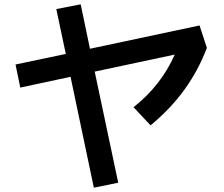

<svg xmlns="http://www.w3.org/2000/svg" viewBox="-20 -806 1040 890"><path d="M528 41 415 64 307 -450 74 -400 52 -507 285 -556 241 -764 354 -786 397 -580 905 -688 939 -584Q899 -479 835 -390.5Q771 -302 678 -225L599 -309Q727 -410 790 -553L419 -474Z"/></svg>

Font: Murecho Medium
Style: Regular
Weight: 500
Designer: Neil Summerour
Foundry: Positype
Version: Version 1.010; ttfautohint (v1.8.3)